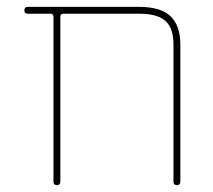

<svg xmlns="http://www.w3.org/2000/svg" viewBox="-20 -540 622 560"><path d="M61 -500Q51 -500 51 -510Q51 -520 61 -520H386Q448 -520 477 -493Q506 -466 506 -410V-10Q506 0 496 0Q486 0 486 -10V-410Q486 -458 462.5 -479Q439 -500 386 -500H165Q156 -500 156 -491V-10Q156 0 146 0Q136 0 136 -10V-491Q136 -500 127 -500Z"/></svg>

Font: Rounded Mplus 1c Thin
Style: Regular
Weight: 250
Version: Version 1.059.20150529